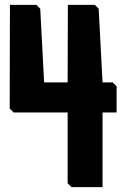

<svg xmlns="http://www.w3.org/2000/svg" viewBox="-20 -772 529 792"><path d="M461 -308H403V0H275L259 -16V-308H36L20 -324L21 -752H130L146 -736L162 -432H259L260 -752H371L387 -736L403 -432H445L461 -416Z"/></svg>

Font: Chau Philomene One
Style: Regular
Weight: 400
Designer: Vicente Lamonaca
Foundry: TipoType
Version: Version 1.002